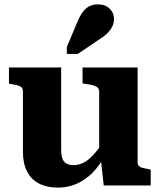

<svg xmlns="http://www.w3.org/2000/svg" viewBox="-20 -849 734 879"><path d="M260 -540V-161Q260 -139 265.5 -123.5Q271 -108 284 -100.5Q297 -93 318 -93Q342 -93 365 -105.5Q388 -118 411.5 -144.5Q435 -171 459 -212L457 -132Q434 -88 401.5 -56Q369 -24 329.5 -7Q290 10 246 10Q195 10 159 -8.5Q123 -27 104 -64Q85 -101 85 -153V-431Q85 -447 72.5 -453.5Q60 -460 33 -464L21 -466V-540ZM610 -540V-106Q610 -95 616 -89Q622 -83 634 -80Q646 -77 663 -74L670 -72V0H455L441 -124L434 -130V-431Q434 -447 418 -454Q402 -461 376 -464L358 -467V-540ZM333 -746Q343 -771 355.5 -789.5Q368 -808 385.5 -818.5Q403 -829 428 -829Q462 -829 482 -809.5Q502 -790 502 -762Q502 -743 493.5 -726.5Q485 -710 470 -695.5Q455 -681 435 -669L336 -602H286V-634Z"/></svg>

Font: Roboto Serif 20pt
Style: Bold
Weight: 700
Version: Version 1.008